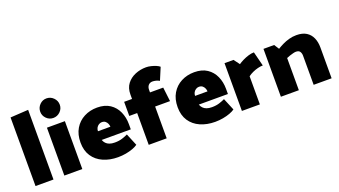

<svg xmlns="http://www.w3.org/2000/svg" viewBox="-62 -1283 3230 1828"><g transform="rotate(-20 1553.0 -369.0)"><path d="M242 0V-706L60 -695V0Z M534 0V-485H352V0ZM442 -551Q483 -551 512.5 -580Q542 -609 542 -649Q542 -690 512.5 -719.5Q483 -749 442 -749Q402 -749 373 -719.5Q344 -690 344 -649Q344 -609 373 -580Q402 -551 442 -551Z M1097 -197V-250Q1097 -318 1071.5 -375.5Q1046 -433 994.5 -467.5Q943 -502 865 -502Q792 -502 732.5 -471Q673 -440 638.5 -382Q604 -324 604 -242Q604 -160 641.5 -103.5Q679 -47 745 -18Q811 11 894 11Q935 11 974 4Q1013 -3 1045 -15Q1077 -27 1096 -41L1045 -164Q1023 -153 989.5 -142Q956 -131 912 -131Q881 -131 859 -139Q837 -147 823 -162Q809 -177 802 -197ZM797 -287Q797 -306 805.5 -321.5Q814 -337 829 -346.5Q844 -356 860 -356Q883 -356 896.5 -344.5Q910 -333 916.5 -317Q923 -301 923 -287Z M1127 -322H1207V0H1389V-322H1540L1523 -465H1389V-490Q1389 -520 1404.5 -537.5Q1420 -555 1446 -555Q1461 -555 1480 -550.5Q1499 -546 1516 -536L1568 -660Q1556 -671 1533.5 -680.5Q1511 -690 1484.5 -696.5Q1458 -703 1434 -703Q1376 -703 1324 -681.5Q1272 -660 1239.5 -617.5Q1207 -575 1207 -510V-465H1127Z M2081 -197V-250Q2081 -318 2055.5 -375.5Q2030 -433 1978.5 -467.5Q1927 -502 1849 -502Q1776 -502 1716.5 -471Q1657 -440 1622.5 -382Q1588 -324 1588 -242Q1588 -160 1625.5 -103.5Q1663 -47 1729 -18Q1795 11 1878 11Q1919 11 1958 4Q1997 -3 2029 -15Q2061 -27 2080 -41L2029 -164Q2007 -153 1973.5 -142Q1940 -131 1896 -131Q1865 -131 1843 -139Q1821 -147 1807 -162Q1793 -177 1786 -197ZM1781 -287Q1781 -306 1789.5 -321.5Q1798 -337 1813 -346.5Q1828 -356 1844 -356Q1867 -356 1880.5 -344.5Q1894 -333 1900.5 -317Q1907 -301 1907 -287Z M2333 0V-285Q2354 -301 2380.5 -313Q2407 -325 2434.5 -332Q2462 -339 2486 -339L2449 -485Q2422 -485 2391.5 -475.5Q2361 -466 2333.5 -452.5Q2306 -439 2286 -425L2242 -484H2151V0Z M2728 0V-326Q2743 -333 2761.5 -339Q2780 -345 2797.5 -349.5Q2815 -354 2826 -354Q2856 -354 2867 -336.5Q2878 -319 2878 -296V0H3060V-313Q3060 -367 3041.5 -409.5Q3023 -452 2984.5 -476.5Q2946 -501 2884 -501Q2845 -501 2809 -491Q2773 -481 2741.5 -465.5Q2710 -450 2686 -435L2654 -485H2546V0Z"/></g></svg>

Font: Catamaran Black
Style: Regular
Weight: 900
Designer: Pria Ravichandran
Version: Version 2.000